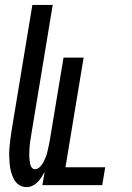

<svg xmlns="http://www.w3.org/2000/svg" viewBox="-20 -755 540 783"><path d="M89 8Q72 8 58.5 -0.5Q45 -9 37.5 -23Q30 -37 25.5 -53Q21 -69 19.5 -85.5Q18 -102 17.5 -118.5Q17 -135 18.5 -152Q20 -169 22 -186Q24 -203 27 -221L112 -735H195L108 -209Q107 -201 105.5 -193Q104 -185 103 -177Q102 -169 101 -161Q100 -153 100 -145.5Q100 -138 99.5 -130Q99 -122 99.5 -114.5Q100 -107 101 -99Q102 -91 103.5 -84Q105 -77 110 -71Q115 -65 123 -65Q134 -65 143 -74.5Q152 -84 157.5 -94.5Q163 -105 167 -115.5Q171 -126 173.5 -137Q176 -148 178.5 -159.5Q181 -171 183 -182L239 -520H321L247 -73H409L397 0H153L162 -54Q156 -43 149 -32Q142 -21 133 -12Q124 -3 112.5 2.5Q101 8 89 8Z"/></svg>

Font: Iosevka Medium
Style: Italic
Weight: 500
Italic angle: -9°
Monospace: yes
Designer: Belleve Invis
Foundry: Belleve Invis
Version: Version 32.5.0; ttfautohint (v1.8.4)